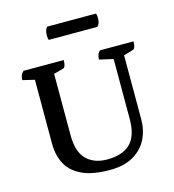

<svg xmlns="http://www.w3.org/2000/svg" viewBox="-123 -946 964 1061"><g transform="rotate(-15 359.0 -415.5)"><path d="M375 12Q277 12 217 -16Q157 -44 130 -94Q103 -144 103 -211V-577L35 -593Q35 -608 39 -619Q43 -630 55 -641H285Q285 -601 269 -596L214 -581V-230Q214 -135 257.5 -91.5Q301 -48 376 -48Q463 -48 508 -91.5Q553 -135 553 -232V-575L474 -593Q474 -608 477.5 -619Q481 -630 492 -641H684Q684 -600 668 -596L614 -580V-214Q614 -152 588.5 -101Q563 -50 510 -19Q457 12 375 12ZM512 -770H234Q230 -778 230 -796Q230 -830 245 -843H524Q525 -839 526.5 -832Q528 -825 528 -816Q528 -784 512 -770Z"/></g></svg>

Font: Petrona SemiBold
Style: Regular
Weight: 600
Designer: Ringo R. Seeber
Foundry: Ringo R. Seeber
Version: Version 2.001; ttfautohint (v1.8.3)